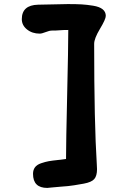

<svg xmlns="http://www.w3.org/2000/svg" viewBox="-20 -767 579 942"><path d="M142 86Q142 67 151.5 54Q161 41 181.5 34Q202 27 218.5 24Q235 21 264 18Q293 15 304 13Q304 -65 309.5 -301.5Q315 -538 315 -620Q289 -620 273.5 -618.5Q258 -617 234 -617Q223 -617 204 -609.5Q185 -602 175 -602Q138 -602 112.5 -622.5Q87 -643 87 -673Q87 -742 167 -744Q194 -744 241.5 -745.5Q289 -747 313 -747Q355 -747 380.5 -745.5Q406 -744 437 -739Q468 -734 483.5 -721.5Q499 -709 499 -689Q499 -673 470.5 -625.5Q442 -578 442 -552Q442 -163 455 41Q455 45 455.5 52.5Q456 60 456 63Q456 96 442.5 111.5Q429 127 391 134Q364 139 344 142Q324 145 313.5 146Q303 147 277 149Q251 151 232 153Q218 155 212 155Q142 155 142 86Z"/></svg>

Font: Because We Learn
Style: Regular
Weight: 400
Designer: Liz Wetzel, Aaron Williamson, Russ McMullin
Foundry: Red Hat
Version: Version 1.000